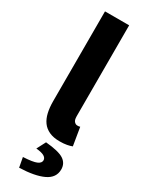

<svg xmlns="http://www.w3.org/2000/svg" viewBox="-243 -737 772 1012"><g transform="rotate(30 143.0 -231.0)"><path d="M200 12Q162 12 136 0Q110 -12 94.5 -33.5Q79 -55 72 -85.5Q65 -116 65 -154V-701H212V-148Q212 -125 220.5 -116Q229 -107 238 -107Q243 -107 246.5 -107Q250 -107 256 -109L274 0Q262 5 243.5 8.5Q225 12 200 12ZM85 239 74 180Q133 177 155 167.5Q177 158 177 141Q177 127 162 118Q147 109 113 106L141 52Q221 59 251.5 79Q282 99 282 136Q282 187 230.5 211.5Q179 236 85 239Z"/></g></svg>

Font: Font
Style: ¶
Weight: 700
Designer: Paul D. Hunt
Foundry: Adobe Systems Incorporated
Version: Version 3.000